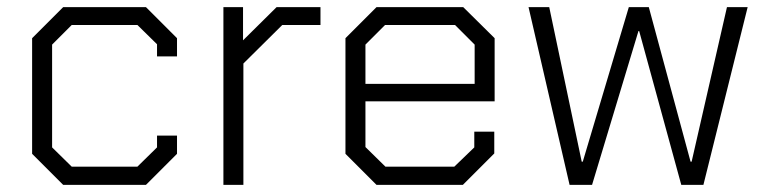

<svg xmlns="http://www.w3.org/2000/svg" viewBox="-20 -518 2155 538"><path d="M70 -87V-411L157 -498H389L476 -411V-360H420V-394L365 -448H181L126 -393V-105L181 -51H365L420 -105V-138H476V-87L389 0H157Z M606 -498H661V-405L755 -498H878V-448H771L662 -340V0H606Z M948 -87V-411L1035 -498H1278L1366 -411V-234H1004V-106L1060 -51H1253L1309 -105V-149H1365V-88L1277 0H1035ZM1310 -283V-393L1255 -448H1059L1004 -393V-283Z M1461 -498H1519L1610 -65H1613L1742 -498H1798L1915 -65H1918L2017 -498H2075L1951 0H1889L1771 -431H1769L1639 0H1576Z"/></svg>

Font: Chakra Petch Light
Style: Regular
Weight: 300
Designer: Katatrad Aksorn Co.,Ltd.
Foundry: Cadson Demak Co.,Ltd.
Version: Version 1.000; ttfautohint (v1.6)